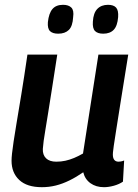

<svg xmlns="http://www.w3.org/2000/svg" viewBox="-20 -768 573 798"><path d="M154 10Q92 10 60 -20Q28 -50 28 -100Q28 -112 30 -130.5Q32 -149 36.5 -179.5Q41 -210 49 -257.5Q57 -305 68.5 -375Q80 -445 94 -541H218Q205 -456 195.5 -396Q186 -336 179.5 -295Q173 -254 168.5 -227.5Q164 -201 161.5 -182.5Q159 -164 158 -149Q157 -124 171.5 -110Q186 -96 214 -96Q234 -96 252 -100Q270 -104 288 -111.5Q306 -119 325 -130L389 -541H513Q494 -424 482 -348Q470 -272 463 -228Q456 -184 453 -163Q450 -142 449.5 -135Q449 -128 449 -126Q449 -111 455 -103.5Q461 -96 473 -96Q476 -96 482.5 -97Q489 -98 496 -101L491 -13Q475 -2 453 4Q431 10 412 10Q379 10 356 -6.5Q333 -23 326 -52Q297 -32 268.5 -18Q240 -4 212 3Q184 10 154 10ZM409 -628Q386 -628 375 -639Q364 -650 366 -678Q368 -714 384.5 -731Q401 -748 429 -748Q452 -748 462.5 -736.5Q473 -725 471 -697Q468 -660 452.5 -644Q437 -628 409 -628ZM222 -628Q199 -628 188 -638.5Q177 -649 179 -676Q183 -713 198 -730.5Q213 -748 242 -748Q265 -748 276.5 -736.5Q288 -725 284 -697Q282 -659 266 -643.5Q250 -628 222 -628Z"/></svg>

Font: Georama ExtraCondensed Thin SemiBold
Style: Italic
Weight: 600
Italic angle: -9°
Version: Version 1.001